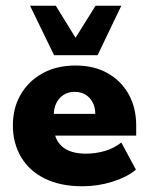

<svg xmlns="http://www.w3.org/2000/svg" viewBox="-20 -641 521 671"><path d="M268 10Q192 10 137.5 -16.5Q83 -43 54 -91.5Q25 -140 25 -203Q25 -264 52.5 -311Q80 -358 129 -385Q178 -412 244 -412Q309 -412 356.5 -385Q404 -358 430 -311Q456 -264 456 -202V-167H102V-243H313Q313 -265 304.5 -282Q296 -299 280 -309.5Q264 -320 241 -320Q218 -320 201.5 -309Q185 -298 176.5 -280Q168 -262 168 -238V-202Q168 -155 196.5 -129.5Q225 -104 280 -104Q315 -104 347 -113.5Q379 -123 404 -143L455 -48Q424 -22 373 -6Q322 10 268 10ZM169 -448 85 -621H175L244 -509L314 -621H404L321 -448Z"/></svg>

Font: Rokkitt SemiBold ExtraBold
Style: Regular
Weight: 800
Version: Version 3.103